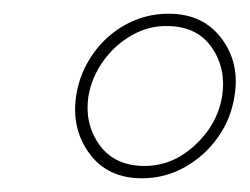

<svg xmlns="http://www.w3.org/2000/svg" viewBox="-20 -720 364 280"><path d="M91 -580Q84 -532 110.5 -496Q137 -460 187 -460Q221 -460 250 -476.5Q279 -493 298 -520Q317 -547 322 -580Q330 -628 303 -664Q276 -700 226 -700Q192 -700 163 -684Q134 -668 115 -640.5Q96 -613 91 -580ZM109 -580Q114 -608 131 -631.5Q148 -655 173 -669Q198 -683 226 -682Q268 -681 289 -650.5Q310 -620 304 -580Q297 -538 263.5 -507.5Q230 -477 188 -478Q146 -479 124.5 -509.5Q103 -540 109 -580Z"/></svg>

Font: Jost* 200 Thin Italic
Style: Italic
Weight: 200
Italic angle: -10°
Version: Version 3.200; ttfautohint (v0.97) -l 8 -r 50 -G 200 -x 14 -